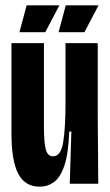

<svg xmlns="http://www.w3.org/2000/svg" viewBox="-20 -690 413 721"><path d="M129 11Q74 11 48.5 -37.5Q23 -86 23 -190V-528H145V-214Q145 -155 152 -129Q159 -103 179 -103Q209 -103 217.5 -157Q226 -211 226 -303V-528H347V-262L349 0H242L248 -196H240Q237 -114 222 -69Q207 -24 183 -6.5Q159 11 129 11ZM150 -569H53L80 -670H203ZM297 -569H200L227 -670H350Z"/></svg>

Font: Bricolage Grotesque 96pt Condensed SemiBold
Style: Regular
Weight: 600
Width: 3
Designer: Mathieu Triay
Foundry: Atelier Triay
Version: Version 1.001; ttfautohint (v1.8.4.7-5d5b);gftools[0.9.33.de